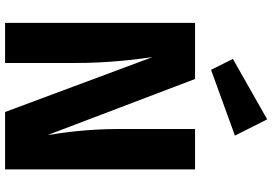

<svg xmlns="http://www.w3.org/2000/svg" viewBox="-178 -894 1072 756"><g transform="rotate(90 358.0 -516.0)"><path d="M450 -1032 212 -897 255 -811 514 -905ZM647 -748H488V-446C488 -326 502 -228 512 -167L291 -748H70V0H228V-274C228 -413 214 -512 205 -580L421 0H647Z"/></g></svg>

Font: Glow Sans SC Normal ExtraBold
Style: Regular
Weight: 800
Designer: Ryoko NISHIZUKA (kana, bopomofo & ideographs); Paul D. Hunt (Latin, Greek & Cyrillic); Sandoll Communications, Soo-young
Version: Version 0.93